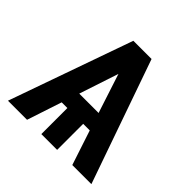

<svg xmlns="http://www.w3.org/2000/svg" viewBox="-184 -901 1074 1074"><g transform="rotate(45 353.0 -363.5)"><path d="M412 -203V3H287V-203H242L174 3H23L282 -730H426L683 3H532L464 -203ZM277 -307H430L354 -540Z"/></g></svg>

Font: Sinter Bold
Style: Regular
Weight: 700
Foundry: Adobe & rsms
Version: Version 1.000